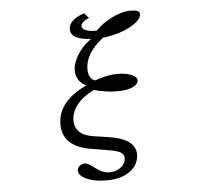

<svg xmlns="http://www.w3.org/2000/svg" viewBox="-59 -852 1119 1034"><g transform="rotate(-5 500.0 -334.5)"><path d="M433.1 -788.1 457 -761.2Q413.1 -741.7 413.1 -720.2Q413.1 -705.6 434.1 -697.3Q454.1 -689 482.9 -689Q486.3 -689 492.7 -689Q530.3 -727.1 579.6 -752Q635.7 -780.3 684.1 -780.3Q732.9 -780.3 732.9 -758.3Q732.9 -722.7 662.6 -687Q603.5 -657.2 522.9 -647.9Q424.8 -571.8 424.8 -486.8Q424.8 -434.1 460.9 -422.9Q529.8 -447.3 582.5 -447.3Q640.1 -447.3 670.4 -428.7Q689 -418 689 -403.3Q689 -386.2 665.5 -372.1Q634.8 -354 577.1 -354Q512.2 -354 449.7 -372.1Q390.1 -343.8 356.9 -301.8Q325.7 -261.7 325.7 -218.8Q325.7 -138.7 426.8 -124L502 -112.8Q650.9 -91.3 650.9 -7.3Q650.9 50.3 601.6 85.4Q553.7 119.1 475.1 119.1Q406.2 119.1 360.8 96.2Q325.7 78.1 325.7 54.7Q325.7 35.2 343.3 24.4Q353.5 18.1 366.7 18.1Q383.8 18.1 419.4 46.4Q457.5 77.1 495.1 77.1Q528.8 77.1 553.7 59.6Q583 39.1 583 7.3Q583 -18.1 551.3 -29.8Q532.2 -37.1 495.1 -43L413.1 -56.2Q253.9 -81.1 253.9 -202.6Q253.9 -327.1 411.1 -399.9Q399.4 -404.8 391.1 -411.6Q356 -440.4 356 -486.8Q356 -520.5 379.9 -562.5Q408.2 -612.3 458 -647Q349.1 -652.8 349.1 -708.5Q349.1 -759.8 433.1 -788.1Z"/></g></svg>

Font: BIZ UDPMincho
Style: Regular
Weight: 400
Designer: TypeBank Co., Ltd.
Foundry: Morisawa Inc.
Version: Version 1.06